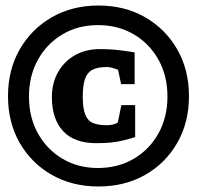

<svg xmlns="http://www.w3.org/2000/svg" viewBox="-20 -674 717 696"><path d="M337 2Q242 2 168 -40Q94 -82 51.5 -156Q9 -230 9 -325Q9 -421 51.5 -495Q94 -569 168 -611.5Q242 -654 337 -654Q432 -654 506 -611.5Q580 -569 622.5 -495Q665 -421 665 -325Q665 -230 622.5 -156Q580 -82 506 -40Q432 2 337 2ZM329 -155Q249 -155 208.5 -199Q168 -243 168 -322Q168 -373 190.5 -412.5Q213 -452 252 -474Q291 -496 341 -496Q382 -496 417 -491.5Q452 -487 468 -484V-369H419L408 -421Q398 -425 387.5 -428Q377 -431 367 -431Q333 -431 314 -420.5Q295 -410 287.5 -386Q280 -362 280 -323Q280 -280 289.5 -257.5Q299 -235 318.5 -227.5Q338 -220 368 -220Q376 -220 387 -222Q398 -224 407 -230L420 -293H470V-177Q452 -171 418 -163Q384 -155 329 -155ZM335 -65Q408 -65 465 -98.5Q522 -132 554.5 -190.5Q587 -249 587 -324Q587 -399 554.5 -457.5Q522 -516 465 -549.5Q408 -583 335 -583Q263 -583 206.5 -549.5Q150 -516 117.5 -457.5Q85 -399 85 -324Q85 -249 117.5 -190.5Q150 -132 206.5 -98.5Q263 -65 335 -65Z"/></svg>

Font: Faustina ExtraBold
Style: Italic
Weight: 800
Italic angle: -8°
Designer: Alfonso Garcia
Foundry: http://www.omnibus-type.com
Version: Version 1.200